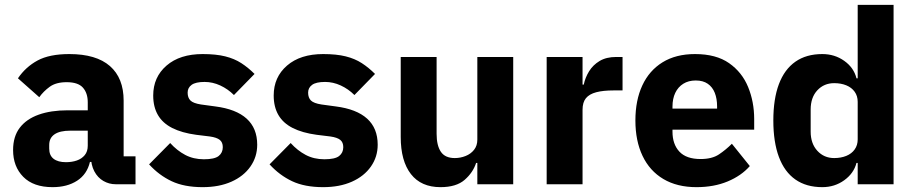

<svg xmlns="http://www.w3.org/2000/svg" viewBox="-20 -760 3775 792"><path d="M539 0H457Q430 0 406.5 -13.5Q383 -27 369 -53.5Q355 -80 355 -117V-130L387 -92H351Q339 -41 298 -14.5Q257 12 197 12Q118 12 76 -30.5Q34 -73 34 -141Q34 -197 61.5 -233Q89 -269 139.5 -287Q190 -305 259 -305H342V-338Q342 -376 322 -398.5Q302 -421 255 -421Q211 -421 185 -402Q159 -383 142 -359L54 -437Q86 -484 135 -510.5Q184 -537 266 -537Q377 -537 433.5 -487.5Q490 -438 490 -345V-115H539ZM342 -221H270Q227 -221 205 -206Q183 -191 183 -162V-147Q183 -119 201 -105Q219 -91 252 -91Q277 -91 297 -98Q317 -105 329.5 -120Q342 -135 342 -159Z M816 12Q740 12 688 -12.5Q636 -37 595 -82L682 -170Q710 -139 744 -121Q778 -103 821 -103Q865 -103 882 -116.5Q899 -130 899 -153Q899 -173 886.5 -183Q874 -193 846 -197L789 -204Q730 -212 690.5 -232Q651 -252 631.5 -285.5Q612 -319 612 -366Q612 -442 667 -489.5Q722 -537 816 -537Q871 -537 909 -527.5Q947 -518 975.5 -499.5Q1004 -481 1030 -455L945 -368Q920 -393 888.5 -407.5Q857 -422 824 -422Q787 -422 770.5 -410Q754 -398 754 -378Q754 -357 765.5 -345.5Q777 -334 809 -329L868 -321Q954 -310 997.5 -270.5Q1041 -231 1041 -163Q1041 -113 1013 -73Q985 -33 934.5 -10.5Q884 12 816 12Z M1313 12Q1237 12 1185 -12.5Q1133 -37 1092 -82L1179 -170Q1207 -139 1241 -121Q1275 -103 1318 -103Q1362 -103 1379 -116.5Q1396 -130 1396 -153Q1396 -173 1383.5 -183Q1371 -193 1343 -197L1286 -204Q1227 -212 1187.5 -232Q1148 -252 1128.5 -285.5Q1109 -319 1109 -366Q1109 -442 1164 -489.5Q1219 -537 1313 -537Q1368 -537 1406 -527.5Q1444 -518 1472.5 -499.5Q1501 -481 1527 -455L1442 -368Q1417 -393 1385.5 -407.5Q1354 -422 1321 -422Q1284 -422 1267.5 -410Q1251 -398 1251 -378Q1251 -357 1262.5 -345.5Q1274 -334 1306 -329L1365 -321Q1451 -310 1494.5 -270.5Q1538 -231 1538 -163Q1538 -113 1510 -73Q1482 -33 1431.5 -10.5Q1381 12 1313 12Z M1949 0V-88H1944Q1931 -48 1896.5 -18Q1862 12 1797 12Q1717 12 1675 -42Q1633 -96 1633 -195V-525H1781V-208Q1781 -160 1798.5 -134Q1816 -108 1856 -108Q1879 -108 1900.5 -116.5Q1922 -125 1935.5 -142Q1949 -159 1949 -184V-525H2097V0Z M2383 0H2235V-525H2383V-411H2388Q2394 -440 2410 -466Q2426 -492 2453.5 -508.5Q2481 -525 2522 -525H2548V-387H2511Q2468 -387 2439.5 -379.5Q2411 -372 2397 -355Q2383 -338 2383 -307Z M2853 12Q2773 12 2716.5 -21.5Q2660 -55 2630.5 -117Q2601 -179 2601 -263Q2601 -346 2629.5 -407.5Q2658 -469 2713 -503Q2768 -537 2847 -537Q2934 -537 2987.5 -499.5Q3041 -462 3066 -401Q3091 -340 3091 -269V-225H2754V-217Q2754 -165 2782.5 -134.5Q2811 -104 2870 -104Q2917 -104 2945.5 -123Q2974 -142 2999 -167L3073 -75Q3038 -35 2981.5 -11.5Q2925 12 2853 12ZM2850 -428Q2820 -428 2798.5 -414.5Q2777 -401 2765.5 -377Q2754 -353 2754 -320V-312H2938V-321Q2938 -353 2928.5 -377Q2919 -401 2899.5 -414.5Q2880 -428 2850 -428Z M3518 0V-88H3513Q3502 -45 3462.5 -16.5Q3423 12 3372 12Q3306 12 3261 -19.5Q3216 -51 3193 -112.5Q3170 -174 3170 -263Q3170 -352 3193 -413Q3216 -474 3261 -505.5Q3306 -537 3372 -537Q3423 -537 3462.5 -509Q3502 -481 3513 -437H3518V-740H3666V0ZM3421 -108Q3449 -108 3471 -117Q3493 -126 3505.5 -143.5Q3518 -161 3518 -185V-340Q3518 -364 3505.5 -381.5Q3493 -399 3471 -408Q3449 -417 3421 -417Q3379 -417 3351.5 -387.5Q3324 -358 3324 -308V-217Q3324 -168 3351.5 -138Q3379 -108 3421 -108Z"/></svg>

Font: IBM Plex Sans
Style: Bold
Weight: 700
Designer: Mike Abbink, Paul van der Laan, Pieter van Rosmalen
Foundry: Bold Monday
Version: Version 3.201